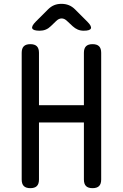

<svg xmlns="http://www.w3.org/2000/svg" viewBox="-20 -970 640 1000"><path d="M417 -332H183V-35Q183 -12 172 -1Q161 10 138 10Q115 10 104 -1Q93 -12 93 -35V-695Q93 -718 104 -729Q115 -740 138 -740Q161 -740 172 -729Q183 -718 183 -695V-422H417V-695Q417 -718 428 -729Q439 -740 462 -740Q485 -740 496 -729Q507 -718 507 -695V-35Q507 -12 496 -1Q485 10 462 10Q439 10 428 -1Q417 -12 417 -35ZM187 -810Q153 -810 148 -822Q143 -834 167 -858L230 -921Q245 -936 262 -943Q279 -950 300 -950Q321 -950 338.5 -943Q356 -936 371 -921L435 -857Q458 -834 453.5 -822Q449 -810 416 -810Q399 -810 385 -816Q371 -822 359 -833L330 -860Q316 -874 301 -874Q286 -874 272 -860L245 -834Q233 -822 218.5 -816Q204 -810 187 -810Z"/></svg>

Font: Maple Mono NF
Style: Regular
Weight: 400
Monospace: yes
Designer: subframe7536
Version: Version 7.000